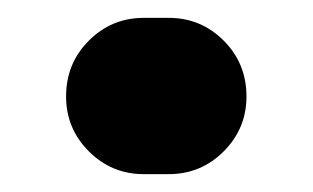

<svg xmlns="http://www.w3.org/2000/svg" viewBox="-20 -195 351 215"><path d="M141 0Q105 0 79.5 -25.5Q54 -51 54 -87Q54 -124 79.5 -149.5Q105 -175 141 -175H169Q205 -175 230.5 -149.5Q256 -124 256 -87Q256 -51 230.5 -25.5Q205 0 169 0Z"/></svg>

Font: Jellee Roman
Style: Regular
Weight: 400
Designer: Alfredo Marco Pradil
Foundry: Alfredo Marco Pradil
Version: Version 1.016;PS 001.016;hotconv 1.0.88;makeotf.lib2.5.64775